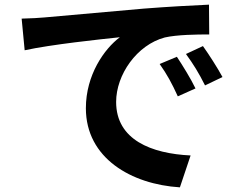

<svg xmlns="http://www.w3.org/2000/svg" viewBox="-20 -764 1040 825"><path d="M740 -520 666 -489C698 -444 719 -405 744 -350L820 -384C801 -424 764 -484 740 -520ZM852 -566 779 -532C811 -488 834 -451 861 -397L936 -433C915 -472 877 -531 852 -566ZM73 -684 86 -548C201 -573 409 -595 495 -604C428 -554 349 -442 349 -299C349 -84 545 28 753 41L799 -96C631 -104 479 -163 479 -326C479 -443 568 -571 688 -603C741 -615 826 -616 879 -616L878 -744C808 -741 700 -735 598 -727C417 -711 253 -696 170 -689C151 -687 113 -685 73 -684Z"/></svg>

Font: Source Han Sans Old Style Bold
Style: Regular
Weight: 700
Designer: Ryoko NISHIZUKA (kana & ideographs); Paul D. Hunt (Latin, Greek & Cyrillic); Wenlong ZHANG (bopomofo); Sandoll Communica
Foundry: Adobe Systems Incorporated
Version: Version 1.004;PS 1.004;hotconv 1.0.81;makeotf.lib2.5.63406